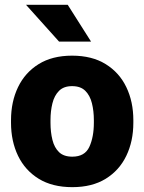

<svg xmlns="http://www.w3.org/2000/svg" viewBox="-20 -770 602 800"><path d="M25.9 -258.8V-269Q25.9 -346.2 55.2 -407Q84.5 -467.8 141.1 -502.9Q197.8 -538.1 280.3 -538.1Q363.3 -538.1 420.2 -502.9Q477.1 -467.8 506.3 -407Q535.6 -346.2 535.6 -269V-258.8Q535.6 -181.6 506.3 -120.8Q477.1 -60.1 420.4 -25.1Q363.8 9.8 281.2 9.8Q198.2 9.8 141.4 -25.1Q84.5 -60.1 55.2 -120.8Q25.9 -181.6 25.9 -258.8ZM190.4 -269V-258.8Q190.4 -219.2 198.5 -187Q206.5 -154.8 226.1 -136Q245.6 -117.2 281.2 -117.2Q333.5 -117.2 352.3 -158.2Q371.1 -199.2 371.1 -258.8V-269Q371.1 -307.6 363 -339.8Q355 -372.1 335.4 -391.6Q315.9 -411.1 280.3 -411.1Q245.6 -411.1 226.1 -391.6Q206.5 -372.1 198.5 -339.8Q190.4 -307.6 190.4 -269ZM262.2 -750 359.4 -596.7H226.1L88.4 -750Z"/></svg>

Font: Vazirmatn FD Black
Style: Regular
Weight: 900
Designer: Saber Rastikerdar
Foundry: Saber Rastikerdar
Version: Version 33.003